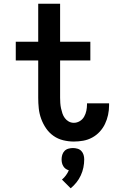

<svg xmlns="http://www.w3.org/2000/svg" viewBox="-20 -755 640 1035"><path d="M378 8Q349 8 320.5 1Q292 -6 268.5 -22.5Q245 -39 228.5 -63Q212 -87 202 -114.5Q192 -142 189 -170.5Q186 -199 186 -228V-429H65V-530H186V-735H304V-530H467V-429H304V-228Q304 -214 305 -199.5Q306 -185 309 -171Q312 -157 316.5 -143.5Q321 -130 329.5 -118.5Q338 -107 350.5 -100Q363 -93 378 -93Q395 -93 410 -102Q425 -111 433.5 -126Q442 -141 445.5 -158Q449 -175 449 -192Q449 -194 449 -195.5Q449 -197 449 -198H568Q568 -195 568 -192.5Q568 -190 568 -187Q568 -161 562.5 -135.5Q557 -110 546 -87Q535 -64 517.5 -45Q500 -26 477 -13.5Q454 -1 428.5 3.5Q403 8 378 8ZM361 260 314 213Q326 203 335.5 190Q345 177 351 163Q341 160 333.5 154.5Q326 149 321 140.5Q316 132 314 123Q312 114 312 104Q312 92 315.5 80Q319 68 327.5 59Q336 50 348.5 46.5Q361 43 373 43Q385 43 397.5 46.5Q410 50 418.5 59Q427 68 430.5 80Q434 92 434 104Q434 126 429.5 148Q425 170 415.5 190.5Q406 211 392 228.5Q378 246 361 260Z"/></svg>

Font: Iosevka Curly Extended
Style: Bold
Weight: 700
Width: 7
Monospace: yes
Designer: Belleve Invis
Foundry: Belleve Invis
Version: Version 11.1.0; ttfautohint (v1.8.3)